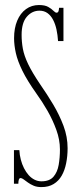

<svg xmlns="http://www.w3.org/2000/svg" viewBox="-20 -731 313 764"><path d="M144.5 13.5Q127 13.5 114 8Q101 2.5 91 -4.8Q81 -12 74 -17.2Q67 -22.5 62 -22.5Q53 -22.5 53 0H35.5V-133.5H57Q58 -114 62.8 -95.8Q67.5 -77.5 75.5 -61.8Q83.5 -46 94 -34.2Q104.5 -22.5 117.5 -16Q130.5 -9.5 145 -9.5Q177 -9.5 192.8 -27.8Q208.5 -46 213.5 -75Q218.5 -104 218.5 -136.5Q218.5 -175 204.2 -214.2Q190 -253.5 168.8 -290.5Q147.5 -327.5 125 -358.5Q88.5 -410 69.2 -449.2Q50 -488.5 43 -520Q36 -551.5 36 -579Q36 -619 48.5 -648.8Q61 -678.5 83.5 -694.8Q106 -711 135 -711Q158.5 -711 171.8 -703.5Q185 -696 192.5 -688.2Q200 -680.5 205 -680.5Q210 -680.5 212.2 -685Q214.5 -689.5 215 -700H232.5V-567.5H211Q209.5 -591.5 204.8 -613.5Q200 -635.5 191.2 -652.2Q182.5 -669 169 -678.8Q155.5 -688.5 137 -688.5Q107.5 -688.5 86.8 -664.5Q66 -640.5 66 -592Q66 -564.5 71 -537Q76 -509.5 92 -476Q108 -442.5 140.5 -394.5Q167 -356.5 191.8 -315Q216.5 -273.5 232.8 -230Q249 -186.5 249 -141.5Q249 -109.5 243.2 -81.2Q237.5 -53 225.5 -32Q213.5 -11 193.5 1.2Q173.5 13.5 144.5 13.5Z"/></svg>

Font: Imbue 48pt Thin
Style: Regular
Weight: 250
Designer: Tyler Finck
Foundry: Etcetera Type Company
Version: Version 1.102